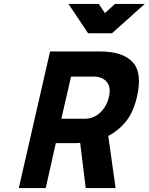

<svg xmlns="http://www.w3.org/2000/svg" viewBox="-20 -950 751 970"><path d="M364 -227H262L211 0H75L233 -690H485Q600 -690 650 -636.5Q700 -583 672 -461Q654 -384 617.5 -338Q581 -292 527 -263L564 0H413L385 -228ZM530 -459Q542 -509 519.5 -536Q497 -563 455 -563H339L290 -350H408Q453 -350 486 -381Q519 -412 530 -459ZM546 -782H425L326 -930H479L510 -884L561 -930H711Z"/></svg>

Font: Panefresco 999wt
Style: Italic
Weight: 900
Version: Version 1.001